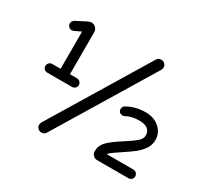

<svg xmlns="http://www.w3.org/2000/svg" viewBox="-149 -914 1208 1143"><g transform="rotate(30 454.5 -342.0)"><path d="M218.8 -9.8Q218.8 -15.6 223.6 -27.3L627.9 -694.3Q636.7 -708 656.2 -708Q670.9 -708 680.7 -698.2Q690.4 -688.5 690.4 -673.8Q690.4 -668 685.5 -656.2L281.2 10.7Q272.5 24.4 252.9 24.4Q238.3 24.4 228.5 14.6Q218.8 4.9 218.8 -9.8ZM76.2 -331.1Q76.2 -343.8 84.5 -352.5Q92.8 -361.3 105.5 -361.3H163.1V-617.2L120.1 -596.7Q111.3 -592.8 105.5 -592.8Q93.8 -592.8 84.5 -601.6Q75.2 -610.4 75.2 -623Q75.2 -631.8 80.6 -639.6Q85.9 -647.5 94.7 -651.4L165 -687.5Q176.8 -692.4 184.6 -692.4Q203.1 -692.4 215.3 -679.7Q227.5 -667 227.5 -649.4V-361.3H275.4Q288.1 -361.3 296.9 -352.5Q305.7 -343.8 305.7 -331.1Q305.7 -318.4 296.9 -310.1Q288.1 -301.8 275.4 -301.8H105.5Q92.8 -301.8 84.5 -310.1Q76.2 -318.4 76.2 -331.1ZM584 -39.1Q584 -77.1 611.3 -105.5Q638.7 -133.8 706.1 -176.8Q753.9 -207 778.3 -228.5Q800.8 -247.1 800.8 -271.5Q800.8 -298.8 781.2 -314Q761.7 -329.1 725.6 -329.1Q671.9 -329.1 632.8 -307.6Q627 -304.7 620.1 -304.7Q608.4 -304.7 600.1 -312.5Q591.8 -320.3 591.8 -333Q591.8 -349.6 606.4 -358.4Q661.1 -390.6 733.4 -390.6Q789.1 -390.6 826.7 -357.9Q864.3 -325.2 864.3 -275.4Q864.3 -241.2 844.7 -212.9Q826.2 -186.5 801.8 -166.5Q777.3 -146.5 726.6 -113.3Q693.4 -91.8 677.7 -80.1Q662.1 -68.4 654.3 -58.6H837.9Q850.6 -58.6 859.4 -49.8Q868.2 -41 868.2 -28.3Q868.2 -15.6 859.4 -7.3Q850.6 1 837.9 1H623Q606.4 1 595.2 -11.2Q584 -23.4 584 -39.1Z"/></g></svg>

Font: jf-openhuninn-1.0
Style: Regular
Weight: 400
Designer: [Kosugi Maru]
      Designed by Motoya company      

      [Varela Round]
      Joe Prince(Latin component); Avraham Co
Foundry: justfont CO.,LTD.
Version: 1.0